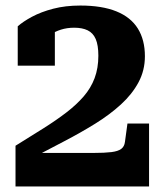

<svg xmlns="http://www.w3.org/2000/svg" viewBox="-20 -673 600 693"><path d="M318 -121H86Q81 -117 80.5 -112Q80 -107 84 -104Q88 -101 95 -102Q154 -133 212.5 -163.5Q271 -194 323.5 -226.5Q376 -259 416.5 -296Q457 -333 480 -376Q503 -419 503 -470Q503 -529 477.5 -570Q452 -611 400 -632Q348 -653 270 -653Q216 -653 172 -641.5Q128 -630 95.5 -612.5Q63 -595 44 -578V-436H178V-574Q168 -575 159.5 -569.5Q151 -564 145 -555.5Q139 -547 136 -538.5Q133 -530 135 -523Q145 -536 161.5 -547.5Q178 -559 200 -566Q222 -573 248 -573Q277 -573 296.5 -563.5Q316 -554 325.5 -532Q335 -510 335 -472Q335 -427 321.5 -391Q308 -355 282 -325Q256 -295 219.5 -267Q183 -239 137 -210Q91 -181 36 -147V0H518V-227H440L431 -161Q429 -144 417.5 -135.5Q406 -127 382 -124Q358 -121 318 -121Z"/></svg>

Font: Roboto Serif 20pt
Style: Bold
Weight: 700
Version: Version 1.008